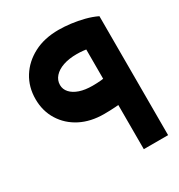

<svg xmlns="http://www.w3.org/2000/svg" viewBox="-186 -922 978 1047"><g transform="rotate(-30 303.5 -398.0)"><path d="M323 -274Q239 -274 175.5 -306.5Q112 -339 75.5 -397.5Q39 -456 39 -531Q39 -607 76 -666.5Q113 -726 179.5 -761Q246 -796 336 -796Q371 -796 412 -791Q453 -786 493.5 -775.5Q534 -765 567 -749L504 -602Q475 -616 435 -624Q395 -632 356 -632Q307 -632 270.5 -619.5Q234 -607 213.5 -584Q193 -561 193 -531Q193 -504 212 -483Q231 -462 265 -450.5Q299 -439 346 -439Q374 -439 399.5 -441.5Q425 -444 452 -450L451 -283Q432 -279 396 -276.5Q360 -274 323 -274ZM414 0V-749H567V0Z"/></g></svg>

Font: Alexandria
Style: Bold
Weight: 700
Designer: Mohamed Gaber
Foundry: Kief Type Foundry
Version: Version 5.100